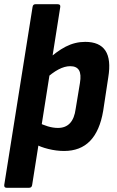

<svg xmlns="http://www.w3.org/2000/svg" viewBox="-25 -703 553 908"><path d="M6 185Q-6 185 -5 172L129 -670Q131 -683 142 -683H248Q262 -683 260 -670L127 172Q125 185 113 185ZM278 11Q242 11 203.5 1.5Q165 -8 142 -22L156 -124Q176 -113 201 -105.5Q226 -98 249 -98Q285 -98 306 -120.5Q327 -143 333 -189L353 -310Q360 -352 348.5 -371Q337 -390 307 -390Q281 -390 251.5 -374.5Q222 -359 186 -326L189 -411Q242 -460 286 -482.5Q330 -505 378 -505Q446 -505 473.5 -463.5Q501 -422 487 -337L463 -179Q447 -84 401 -36.5Q355 11 278 11Z"/></svg>

Font: Sofia Sans Semi Condensed ExtraBold
Style: Italic
Weight: 800
Italic angle: -9°
Version: Version 4.100